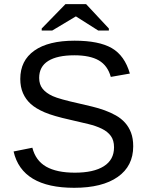

<svg xmlns="http://www.w3.org/2000/svg" viewBox="-20 -894 707 924"><path d="M621.1 -189.9C621.1 -215 617.6 -236.8 610.6 -255.4C603.6 -273.9 593.9 -290 581.5 -303.7C569.2 -317.4 554.6 -328.9 537.8 -338.4C521.1 -347.8 503.1 -356 483.9 -363C464.7 -370 444.6 -376.1 423.6 -381.1L360.4 -396C297.2 -410 255 -421.8 233.9 -431.4C212.7 -441 196.5 -452.7 185.3 -466.6C174.1 -480.4 168.5 -497.9 168.5 -519C168.5 -555.2 182.9 -582.4 211.9 -600.6C240.9 -618.8 282.9 -627.9 337.9 -627.9C388 -627.9 427.2 -619.7 455.6 -603.3C483.9 -586.8 503.1 -560.4 513.2 -523.9L605 -540C588.4 -597.7 559.4 -638.4 518.1 -662.4C476.7 -686.3 417 -698.2 338.9 -698.2C254.9 -698.2 190.3 -682.3 145.3 -650.4C100.2 -618.5 77.6 -573.1 77.6 -514.2C77.6 -488.4 81.9 -465.7 90.6 -445.8C99.2 -425.9 111.7 -408.6 127.9 -393.8C144.2 -379 166.4 -365.6 194.6 -353.5C222.7 -341.5 264 -329.4 318.4 -317.4L403.8 -297.4C429.5 -291.2 451.7 -283.5 470.2 -274.4C488.8 -265.3 503.2 -253.7 513.4 -239.7C523.7 -225.7 528.8 -207.5 528.8 -185.1C528.8 -145 512.5 -114.7 479.7 -94C447 -73.3 400.6 -63 340.3 -63C282.1 -63 236 -72.7 202.1 -92C168.3 -111.4 146.2 -141.8 135.7 -183.1L45.4 -165C72.1 -48.5 169.3 9.8 336.9 9.8C427.1 9.8 497 -7.6 546.6 -42.5C596.3 -77.3 621.1 -126.5 621.1 -189.9ZM503.9 -756.8 394.5 -874H294.9L180.7 -756.8V-747.1H231.4L344.7 -814.9H345.7L452.6 -747.1H503.9Z"/></svg>

Font: Arimo
Style: Regular
Weight: 400
Designer: Steve Matteson
Foundry: Monotype Imaging Inc.
Version: Version 1.32